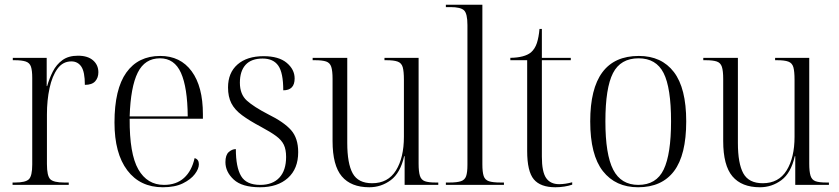

<svg xmlns="http://www.w3.org/2000/svg" viewBox="-20 -780 3539 810"><path d="M33 0V-10H44Q88 -10 102 -24Q116 -38 116 -86V-451Q116 -483 110.5 -499Q105 -515 88.5 -520.5Q72 -526 41 -526H34V-536H177V-417H179Q188 -449 203 -478.5Q218 -508 243.5 -526.5Q269 -545 309 -545Q350 -545 372.5 -525.5Q395 -506 395 -475Q395 -452 381.5 -437Q368 -422 338 -422Q338 -477 323 -499Q308 -521 281 -521Q245 -521 222.5 -490Q200 -459 189 -408Q178 -357 178 -297V-88Q178 -38 192 -24Q206 -10 251 -10H270V0Z M667 10Q571 10 517 -61.5Q463 -133 463 -263Q463 -404 513 -474Q563 -544 656 -544Q741 -544 788.5 -479.5Q836 -415 836 -298V-279H527Q526 -131 563.5 -65.5Q601 0 672 0Q724 0 756.5 -29.5Q789 -59 801 -113Q819 -108 819 -87Q819 -68 802 -45.5Q785 -23 751.5 -6.5Q718 10 667 10ZM772 -289Q771 -411 743.5 -472.5Q716 -534 655 -534Q591 -534 561 -473.5Q531 -413 527 -289Z M1077 10Q1001 10 966 -22.5Q931 -55 931 -96Q931 -126 945 -138.5Q959 -151 975 -151Q975 -75 997 -37.5Q1019 0 1078 0Q1130 0 1158.5 -30.5Q1187 -61 1187 -118Q1187 -149 1177.5 -169Q1168 -189 1145 -206Q1122 -223 1081 -245Q1032 -271 1001 -294Q970 -317 956 -344.5Q942 -372 942 -411Q942 -473 982 -508Q1022 -543 1092 -543Q1156 -543 1189.5 -515Q1223 -487 1223 -449Q1223 -399 1175 -399Q1175 -473 1154 -503Q1133 -533 1088 -533Q1040 -533 1016 -506.5Q992 -480 992 -431Q992 -382 1021.5 -355.5Q1051 -329 1111 -298Q1178 -265 1208 -231Q1238 -197 1238 -138Q1238 -68 1194.5 -29Q1151 10 1077 10Z M1538 10Q1461 10 1422 -36Q1383 -82 1383 -185V-447Q1383 -481 1377.5 -498Q1372 -515 1356 -520.5Q1340 -526 1308 -526H1299V-536H1445V-177Q1445 -90 1468 -48.5Q1491 -7 1550 -7Q1617 -7 1650.5 -61Q1684 -115 1684 -203V-443Q1684 -479 1679 -496.5Q1674 -514 1658 -520Q1642 -526 1610 -526H1602V-536H1746V-90Q1746 -56 1751.5 -38.5Q1757 -21 1772.5 -15.5Q1788 -10 1818 -10H1829V0H1687V-121H1685Q1669 -50 1628.5 -20Q1588 10 1538 10Z M1861 0V-10H1876Q1908 -10 1924.5 -15.5Q1941 -21 1946.5 -37Q1952 -53 1952 -85V-674Q1952 -723 1937.5 -736.5Q1923 -750 1881 -750H1861V-760H2015V-87Q2015 -54 2020.5 -37.5Q2026 -21 2042.5 -15.5Q2059 -10 2092 -10H2106V0Z M2323 10Q2260 10 2232 -23.5Q2204 -57 2204 -143V-526H2133V-536Q2193 -537 2220 -559Q2237 -574 2245 -598.5Q2253 -623 2256 -658H2266V-536H2388V-526H2266V-119Q2266 -55 2284 -29Q2302 -3 2339 -3Q2364 -3 2394 -11V-1Q2380 4 2361 7Q2342 10 2323 10Z M2672 10Q2577 10 2523.5 -58Q2470 -126 2470 -268Q2470 -544 2675 -544Q2771 -544 2823 -476Q2875 -408 2875 -268Q2875 -126 2823.5 -58Q2772 10 2672 10ZM2673 0Q2749 0 2780 -65Q2811 -130 2811 -268Q2811 -410 2779.5 -472Q2748 -534 2674 -534Q2598 -534 2566 -471.5Q2534 -409 2534 -268Q2534 -128 2567 -64Q2600 0 2673 0Z M3186 10Q3109 10 3070 -36Q3031 -82 3031 -185V-447Q3031 -481 3025.5 -498Q3020 -515 3004 -520.5Q2988 -526 2956 -526H2947V-536H3093V-177Q3093 -90 3116 -48.5Q3139 -7 3198 -7Q3265 -7 3298.5 -61Q3332 -115 3332 -203V-443Q3332 -479 3327 -496.5Q3322 -514 3306 -520Q3290 -526 3258 -526H3250V-536H3394V-90Q3394 -56 3399.5 -38.5Q3405 -21 3420.5 -15.5Q3436 -10 3466 -10H3477V0H3335V-121H3333Q3317 -50 3276.5 -20Q3236 10 3186 10Z"/></svg>

Font: Noto Serif Display SemiCondensed Light
Style: Regular
Weight: 300
Width: 4
Designer: Monotype Design Team
Foundry: Monotype Imaging Inc.
Version: Version 2.009